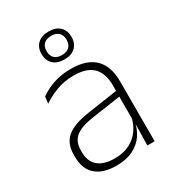

<svg xmlns="http://www.w3.org/2000/svg" viewBox="-174 -802 825 911"><g transform="rotate(-30 239.0 -346.5)"><path d="M409.5 0H369.5L372 -125L370 -131.5V-290L370.5 -328Q370.5 -394.5 337 -428.5Q303.5 -462.5 232.5 -462.5Q178.5 -462.5 135.2 -445.5Q92 -428.5 61 -407L65.5 -444Q82 -456 106.8 -468.2Q131.5 -480.5 164 -488.5Q196.5 -496.5 237 -496.5Q282 -496.5 314.8 -485Q347.5 -473.5 368.5 -451.8Q389.5 -430 399.5 -399Q409.5 -368 409.5 -328.5ZM196 10Q123.5 10 84.2 -24.2Q45 -58.5 45 -124V-136.5Q45 -197.5 83 -229.8Q121 -262 208 -274.5L379.5 -300L381.5 -269L213.5 -244.5Q145 -234.5 114.8 -210Q84.5 -185.5 84.5 -138.5V-128Q84.5 -77 115.5 -50.5Q146.5 -24 206 -24Q254.5 -24 289.2 -42.2Q324 -60.5 345.2 -91.8Q366.5 -123 373 -162L383.5 -131H374.5Q369.5 -94 348.5 -61.8Q327.5 -29.5 289.5 -9.8Q251.5 10 196 10ZM151.5 -625.5V-627Q151.5 -662 173.2 -682.5Q195 -703 234 -703Q272.5 -703 294 -682.5Q315.5 -662 315.5 -627V-625.5Q315.5 -591 294 -570.5Q272.5 -550 234 -550Q195 -550 173.2 -570.5Q151.5 -591 151.5 -625.5ZM179 -627V-625.5Q179 -601 193.2 -587.5Q207.5 -574 234 -574Q260 -574 274.2 -587.5Q288.5 -601 288.5 -625.5V-627Q288.5 -651.5 274.2 -665.2Q260 -679 234 -679Q207.5 -679 193.2 -665.2Q179 -651.5 179 -627Z"/></g></svg>

Font: Anek Devanagari Medium ExtraLight
Style: Regular
Weight: 250
Version: Version 1.003